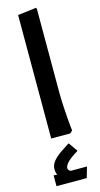

<svg xmlns="http://www.w3.org/2000/svg" viewBox="-154 -801 581 1119"><g transform="rotate(-15 136.5 -241.5)"><path d="M80 0V-745.3L192 -759L195 -750.9V-247.3Q195 -206 197.5 -165Q200 -124 202.5 -89.5Q205 -55 207.5 -34.5Q210 -14 210 -14L195 0ZM69.3 230.3Q52 204.7 52 179Q52 151 70.6 129.3Q89.2 107.6 116.1 89.1Q143 70.7 168.2 54.7H172L209.7 108.7Q159.3 139.3 142.5 158.6Q125.7 177.8 125.7 190.7Q125.7 199 131.3 205.2Q136.9 211.3 145.7 211.3ZM38 276.3V211.3H42.3Q55.3 211.3 66.5 213.2Q77.7 215 77.7 215L95.7 211.3H238.3V215L220.3 276.3Z"/></g></svg>

Font: Fustat
Style: Regular
Weight: 400
Designer: Mohamed Gaber, Khaled Hosny, Laura Garcia Mut
Foundry: Kief Type Foundry, Alif Type Foundry, Hard Type Foundry
Version: Version 1.007